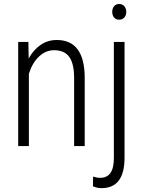

<svg xmlns="http://www.w3.org/2000/svg" viewBox="-20 -741 734 974"><path d="M124 -528.3 125.5 -444.3Q148.9 -487.3 185.3 -512.7Q221.7 -538.1 268.1 -538.1Q406.2 -538.1 409.7 -354V0H356V-348.1Q355.5 -418.9 331.1 -452.6Q306.6 -486.3 254.4 -486.3Q211.9 -486.3 178 -454.3Q144 -422.4 126.5 -366.7V0H72.3V-528.3ZM611.8 -528.3V58.6Q611.8 213.4 495.1 213.4Q472.2 213.4 451.7 204.1L452.1 154.8Q471.2 161.1 488.3 161.1Q557.6 161.1 557.6 62V-528.3ZM549.3 -680.7Q549.3 -697.3 558.3 -709Q567.4 -720.7 584.5 -720.7Q601.6 -720.7 611.1 -709Q620.6 -697.3 620.6 -680.7Q620.6 -664.1 611.1 -652.6Q601.6 -641.1 584.5 -641.1Q567.4 -641.1 558.3 -652.6Q549.3 -664.1 549.3 -680.7Z"/></svg>

Font: Roboto Condensed Light
Style: Regular
Weight: 300
Designer: Google
Version: Version 2.134; 2016